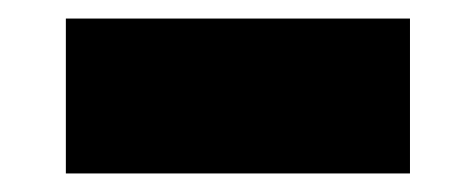

<svg xmlns="http://www.w3.org/2000/svg" viewBox="-20 -391 512 207"><path d="M51 -204V-371H422V-204Z"/></svg>

Font: Lexend ExtraBold
Style: Regular
Weight: 800
Designer: Bonnie Shaver-Troup, Thomas Jockin
Foundry: Lexend
Version: Version 1.007; ttfautohint (v1.8.3)